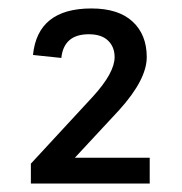

<svg xmlns="http://www.w3.org/2000/svg" viewBox="-20 -774 431 454"><path d="M196 -754Q260 -754 293.5 -723Q327 -692 327 -639Q327 -586 262 -514L157 -401H334V-340H53V-387L200 -546Q251 -602 251 -639Q251 -663 235.5 -678Q220 -693 190 -693Q131 -693 125 -637L58 -644Q69 -754 196 -754Z"/></svg>

Font: Sintony
Style: Regular
Weight: 400
Version: Version 001.001